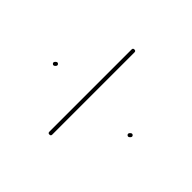

<svg xmlns="http://www.w3.org/2000/svg" viewBox="-99 -691 798 798"><g transform="rotate(-45 300.0 -291.5)"><path d="M278 -84C274 -80 274.5 -75.5 279.5 -70.5C284.5 -65.5 289 -65 293 -69C297 -73 296.5 -77.5 291.5 -82.5C286.5 -87.5 282 -88 278 -84ZM268 -513C264 -509 264.5 -504.5 269.5 -499.5C274.5 -494.5 279 -494 283 -498C287 -502 286.5 -506.5 281.5 -511.5C276.5 -516.5 272 -517 268 -513ZM50 -315.5C50 -309.8 52.7 -307 58 -307H542C547.3 -307 550 -309.8 550 -315.5C550 -321.2 547.3 -324 542 -324H58C52.7 -324 50 -321.2 50 -315.5Z"/></g></svg>

Font: Proton
Style: Bk
Weight: 500
Version: Version 1.017